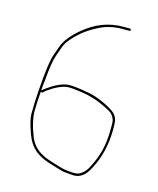

<svg xmlns="http://www.w3.org/2000/svg" viewBox="-95 -691 610 739"><g transform="rotate(15 209.5 -322.0)"><path d="M63 -300C65 -297.3 67.3 -296.7 70 -298L80 -307C108.9 -328 134.1 -340 155.5 -343C165.2 -344.3 185.1 -342.8 215.3 -338.3C245.5 -333.9 274.2 -325.5 301.5 -313C313.2 -307.7 324.6 -301.9 335.7 -295.6C346.8 -289.3 354.6 -278.7 359 -264C360.3 -257.3 360.7 -244.7 360 -226C360 -183.7 353.2 -144.7 339.5 -109C335.2 -97.7 329.1 -84.3 321.2 -68.8C313.3 -53.4 302.6 -42 289 -34.5C282.3 -30.8 271.1 -29.6 255.2 -30.7C239.3 -31.8 227.7 -33.4 220.5 -35.5C214.8 -37.2 201.3 -41.1 180 -47.4C158.6 -53.6 140.9 -61 127 -69.5C104 -83.6 88 -104.1 79 -131C65.7 -165.3 59 -195.8 59 -222.5C59 -242.2 60.3 -268 63 -300ZM63 -304C63.7 -317.3 65 -330.7 67 -344C71.3 -396 76.7 -430.1 83 -446.5C87 -456.8 90.8 -467.7 94.5 -479C98.2 -490.3 103 -500.3 109 -509C135.7 -543.7 169 -571 209 -591C237.1 -606.3 268.8 -614 304 -614H331C334.3 -614 336 -615.5 336 -618.5C336 -621.5 334.3 -623 331 -623H304C248.1 -623 196.8 -603.5 150 -564.5C116 -536.2 94.7 -509 86 -483C82 -471 78 -459.7 74 -449C65.6 -426.7 58.8 -376.7 53.5 -299C52.5 -284.3 51.7 -269.3 51 -254C50.3 -238.7 50 -222.9 50 -206.6C50 -190.4 56.7 -164.2 70 -128C77.7 -107 89.1 -89.5 104 -75.5C109.3 -70.5 115.3 -66 122 -62C128.7 -58 136 -54.2 144 -50.5C152 -46.8 165 -42.3 183 -37C201 -31.7 213.1 -28.1 219.4 -26.2C225.6 -24.3 240.8 -22.6 265 -21C293.2 -19.2 315.5 -35.9 332 -71C356 -116.3 368.5 -168 369.5 -226C369.8 -245.3 369.2 -258.8 367.5 -266.5C365.8 -274.2 362.5 -281.3 357.5 -288C352.5 -294.7 341.4 -302.7 324.3 -312.1C307.2 -321.4 288.3 -329.6 267.5 -336.5C254.5 -340.8 235 -344.8 209 -348.5C183 -352.2 164.8 -353.3 154.5 -352C132.4 -349.1 105.9 -336.5 75 -314L64 -305C63.3 -305 63 -304.7 63 -304Z"/></g></svg>

Font: Proton
Style: Lit
Weight: 500
Version: Version 1.017